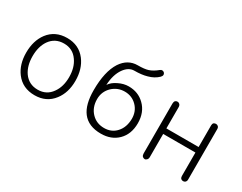

<svg xmlns="http://www.w3.org/2000/svg" viewBox="-82 -1151 2039 1617"><g transform="rotate(30 937.5 -342.0)"><path d="M301.8 -539.1Q185.5 -539.1 120.1 -453.1Q62.5 -376 62.5 -259.8Q62.5 -145.5 120.1 -69.3Q185.5 16.6 301.8 16.6Q417 16.6 482.4 -69.3Q541 -145.5 541 -259.8Q541 -376 482.4 -453.1Q417 -539.1 301.8 -539.1ZM301.8 -485.4Q387.7 -485.4 435.5 -416Q479.5 -354.5 479.5 -260.7Q479.5 -168 435.5 -106.4Q387.7 -37.1 301.8 -37.1Q214.8 -37.1 166 -106.4Q124 -168 124 -260.7Q124 -354.5 166 -416Q214.8 -485.4 301.8 -485.4Z M1145.5 -650.4Q1157.2 -662.1 1158.2 -674.8Q1158.2 -685.5 1150.4 -694.3Q1142.6 -702.1 1131.8 -703.1Q1120.1 -704.1 1110.4 -695.3Q1068.4 -660.2 1028.3 -647.5Q994.1 -636.7 929.7 -636.7Q834 -636.7 775.4 -548.8Q712.9 -451.2 712.9 -270.5Q712.9 -129.9 767.6 -58.6Q826.2 17.6 947.3 17.6Q1047.9 17.6 1110.4 -43.9Q1174.8 -107.4 1174.8 -213.9Q1174.8 -320.3 1108.4 -384.8Q1046.9 -445.3 954.1 -445.3Q905.3 -445.3 856.4 -420.9Q806.6 -397.5 783.2 -361.3Q788.1 -462.9 832 -525.4Q873 -583 927.7 -583Q999 -583 1048.8 -597.7Q1107.4 -613.3 1145.5 -650.4ZM947.3 -390.6Q1017.6 -390.6 1065.4 -341.8Q1112.3 -293.9 1112.3 -221.7Q1111.3 -137.7 1064.5 -86.9Q1019.5 -37.1 947.3 -37.1Q874 -37.1 826.2 -85.9Q775.4 -137.7 775.4 -219.7Q775.4 -293 828.1 -343.8Q878.9 -390.6 947.3 -390.6Z M1343.8 -503.9V-18.6Q1343.8 -2 1352.5 8.8Q1361.3 17.6 1374 18.6Q1385.7 18.6 1394.5 8.8Q1404.3 -1 1404.3 -17.6V-243.2H1717.8V-14.6Q1717.8 0 1726.6 9.8Q1735.4 17.6 1748 17.6Q1759.8 17.6 1768.6 9.8Q1778.3 0 1778.3 -14.6V-506.8Q1778.3 -522.5 1768.6 -531.2Q1759.8 -539.1 1748 -539.1Q1735.4 -539.1 1726.6 -532.2Q1717.8 -523.4 1717.8 -508.8V-296.9H1404.3V-503.9Q1404.3 -520.5 1394.5 -530.3Q1385.7 -539.1 1374 -539.1Q1361.3 -539.1 1352.5 -531.2Q1343.8 -521.5 1343.8 -503.9Z"/></g></svg>

Font: Gulim
Style: Regular
Weight: 400
Version: Version 2.21